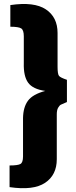

<svg xmlns="http://www.w3.org/2000/svg" viewBox="-20 -794 390 984"><path d="M33 -657V-768Q155 -786 215 -746Q275 -706 275 -625V-452Q275 -414 282.5 -405Q290 -396 323 -385V-271Q299 -261 292 -257.5Q285 -254 278 -242Q271 -230 271 -208V22Q271 103 211 143Q151 183 29 165V54Q71 54 84.5 46.5Q98 39 98 8V-189Q99 -245 123.5 -278Q148 -311 212 -328Q148 -337 124 -370.5Q100 -404 102 -471V-608Q102 -640 88.5 -648.5Q75 -657 33 -657Z"/></svg>

Font: Ezarion Extra Bold
Style: Regular
Weight: 800
Designer: Natanael Gama
Version: Version 1.001;PS 001.001;hotconv 1.0.70;makeotf.lib2.5.58329